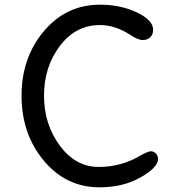

<svg xmlns="http://www.w3.org/2000/svg" viewBox="-20 -785 748 820"><path d="M655 -106Q655 -70 580.5 -27.5Q506 15 405 15Q262 15 167 -99Q72 -213 72 -376Q72 -539 167.5 -652Q263 -765 407 -765Q495 -765 564.5 -732Q634 -699 634 -658Q634 -638 622 -626Q610 -614 589.5 -614Q569 -614 535 -637Q471 -678 407 -678Q303 -678 235.5 -588.5Q168 -499 168 -376.5Q168 -254 235.5 -163Q303 -72 401 -72Q499 -72 580 -121Q613 -139 624.5 -139Q636 -139 645.5 -129.5Q655 -120 655 -106Z"/></svg>

Font: Delius Unicase
Style: Regular
Weight: 400
Designer: Natalia Raices
Foundry: Natalia Raices
Version: Version 1.002